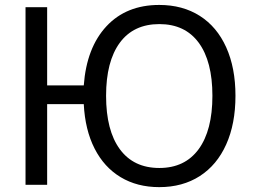

<svg xmlns="http://www.w3.org/2000/svg" viewBox="-20 -748 1033 777"><path d="M319 -326.7H170.8V0H83.3V-718.8H170.8V-402.5H319Q330.4 -555.3 410.8 -641.7Q491.2 -728 624.4 -728Q719 -728 788.5 -683.8Q858 -639.6 895.4 -556.6Q932.9 -473.5 932.9 -360.4Q932.9 -246.8 895.4 -163.5Q858 -80.1 788.5 -35.4Q719 9.3 624.4 9.3Q535.2 9.3 468.2 -31Q401.2 -71.3 362.8 -146.8Q324.3 -222.3 319 -326.7ZM839.6 -360.4Q839.6 -499.6 784.2 -575.1Q728.8 -650.5 624.8 -650.5Q520.4 -650.5 464.8 -575Q409.3 -499.4 409.3 -360.4Q409.3 -220.1 465 -144.2Q520.8 -68.2 624.8 -68.2Q728.1 -68.2 783.9 -144.3Q839.6 -220.5 839.6 -360.4Z"/></svg>

Font: Min Sans VF VF
Style: Regular
Weight: 400
Designer: Jinseong-Kim, NotoSansCJK, Nunito
Foundry: Jinseong-Kim
Version: Version 1.420;Glyphs 3.1.2 (3151)